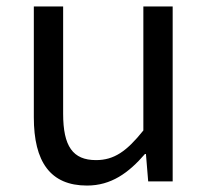

<svg xmlns="http://www.w3.org/2000/svg" viewBox="-20 -563 647 596"><path d="M250 13C325 13 379 -26 430 -85H433L440 0H516V-543H425V-158C373 -93 334 -66 278 -66C206 -66 176 -109 176 -210V-543H85V-199C85 -61 136 13 250 13Z"/></svg>

Font: Noto Sans JP Regular
Style: Regular
Weight: 400
Designer: Ryoko NISHIZUKA (kana & ideographs); Paul D. Hunt (Latin, Greek & Cyrillic); Wenlong ZHANG (bopomofo); Sandoll Communica
Foundry: Adobe Systems Incorporated
Version: Version 1.004;PS 1.004;hotconv 1.0.82;makeotf.lib2.5.63406